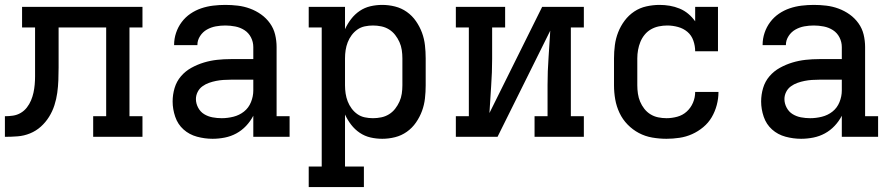

<svg xmlns="http://www.w3.org/2000/svg" viewBox="-20 -558 3640 783"><path d="M0 0V-84Q17 -84 33.5 -86.5Q50 -89 64.5 -97.5Q79 -106 89.5 -119.5Q100 -133 106.5 -148.5Q113 -164 116.5 -180Q120 -196 121.5 -213Q123 -230 123 -246.5Q123 -263 123 -280V-281Q123 -282 123 -282Q123 -282 123 -283V-446H70V-530H561V-446H508V-84H561V0H360V-84H413V-446H219V-283Q219 -257 218 -231Q217 -205 213.5 -179.5Q210 -154 202 -129Q194 -104 180 -81.5Q166 -59 146.5 -41.5Q127 -24 102.5 -14Q78 -4 52 -2Q26 0 0 0Z M847 8Q815 8 783.5 -0.5Q752 -9 728.5 -30Q705 -51 694.5 -82Q684 -113 684 -144Q684 -172 692 -199Q700 -226 718 -247Q736 -268 760.5 -281.5Q785 -295 811.5 -303Q838 -311 865.5 -314Q893 -317 921 -317H1013V-366Q1013 -387 1003.5 -405.5Q994 -424 977 -435Q960 -446 939.5 -450Q919 -454 899 -454Q879 -454 860 -450.5Q841 -447 824 -437.5Q807 -428 796 -411Q785 -394 785 -375Q785 -374 785 -374Q785 -374 785 -374H690Q690 -375 690 -375Q690 -375 690 -375Q690 -400 698 -424Q706 -448 721 -468Q736 -488 756.5 -502Q777 -516 800.5 -524Q824 -532 849 -535Q874 -538 899 -538Q924 -538 949.5 -535Q975 -532 999.5 -523Q1024 -514 1045 -499Q1066 -484 1081 -463Q1096 -442 1102 -417Q1108 -392 1108 -366V-84H1161V0H1013V-86Q1001 -63 983.5 -44.5Q966 -26 944 -14Q922 -2 897 3Q872 8 847 8ZM884 -76Q908 -76 932 -82Q956 -88 975 -103Q994 -118 1003.5 -141.5Q1013 -165 1013 -189V-233H921Q906 -233 891 -232Q876 -231 861 -228Q846 -225 832 -220Q818 -215 805.5 -206Q793 -197 786 -183Q779 -169 779 -154Q779 -136 788 -119Q797 -102 812.5 -92.5Q828 -83 846.5 -79.5Q865 -76 884 -76Z M1239 205V121H1292V-446H1239V-530H1387V-439Q1397 -461 1412 -480.5Q1427 -500 1447 -513.5Q1467 -527 1490.5 -532.5Q1514 -538 1539 -538Q1565 -538 1591 -531.5Q1617 -525 1639 -509.5Q1661 -494 1676.5 -471.5Q1692 -449 1701 -424.5Q1710 -400 1713 -373.5Q1716 -347 1716 -320V-210Q1716 -183 1713 -156.5Q1710 -130 1701 -105.5Q1692 -81 1676.5 -58.5Q1661 -36 1639 -20.5Q1617 -5 1591 1.5Q1565 8 1539 8Q1514 8 1490.5 2.5Q1467 -3 1447 -16.5Q1427 -30 1412 -49.5Q1397 -69 1387 -91V121H1464V205ZM1501 -76Q1518 -76 1535 -79.5Q1552 -83 1566.5 -92Q1581 -101 1591.5 -114.5Q1602 -128 1609 -143.5Q1616 -159 1618.5 -176Q1621 -193 1621 -210V-320Q1621 -337 1618.5 -354Q1616 -371 1609 -386.5Q1602 -402 1591.5 -415.5Q1581 -429 1566.5 -438Q1552 -447 1535 -450.5Q1518 -454 1501 -454Q1484 -454 1467.5 -450.5Q1451 -447 1437.5 -437.5Q1424 -428 1414 -414.5Q1404 -401 1398 -385.5Q1392 -370 1389.5 -353.5Q1387 -337 1387 -320V-210Q1387 -193 1389.5 -176.5Q1392 -160 1398 -144.5Q1404 -129 1414 -115.5Q1424 -102 1437.5 -92.5Q1451 -83 1467.5 -79.5Q1484 -76 1501 -76Z M1839 0V-84H1892V-446H1839V-530H2040V-446H1987V-318Q1987 -263 1983 -207.5Q1979 -152 1976 -97L2191 -530H2361V-446H2308V-84H2361V0H2160V-84H2213V-212Q2213 -267 2217 -322.5Q2221 -378 2224 -433L2009 0Z M2698 8Q2669 8 2640 3Q2611 -2 2585.5 -15.5Q2560 -29 2539.5 -50Q2519 -71 2506.5 -97.5Q2494 -124 2489 -152.5Q2484 -181 2484 -210V-320Q2484 -347 2487.5 -374Q2491 -401 2501 -426.5Q2511 -452 2527.5 -474Q2544 -496 2566.5 -511Q2589 -526 2616 -532Q2643 -538 2670 -538Q2691 -538 2711.5 -534.5Q2732 -531 2751.5 -523Q2771 -515 2787 -501.5Q2803 -488 2815 -471V-530H2908V-349H2815Q2815 -371 2807.5 -392.5Q2800 -414 2783.5 -428Q2767 -442 2745 -448Q2723 -454 2701 -454Q2684 -454 2667 -450.5Q2650 -447 2635 -438.5Q2620 -430 2609 -416.5Q2598 -403 2591.5 -387Q2585 -371 2582 -354Q2579 -337 2579 -320V-210Q2579 -193 2581.5 -176Q2584 -159 2590.5 -143.5Q2597 -128 2607.5 -114.5Q2618 -101 2632.5 -92Q2647 -83 2664 -79.5Q2681 -76 2698 -76Q2720 -76 2742 -82Q2764 -88 2780.5 -103Q2797 -118 2806 -139Q2815 -160 2815 -183Q2815 -183 2815 -183Q2815 -183 2815 -183H2910Q2910 -183 2910 -182.5Q2910 -182 2910 -182Q2910 -156 2903 -129.5Q2896 -103 2882.5 -80Q2869 -57 2848 -39.5Q2827 -22 2802.5 -11Q2778 0 2751 4Q2724 8 2698 8Z M3247 8Q3215 8 3183.5 -0.5Q3152 -9 3128.5 -30Q3105 -51 3094.5 -82Q3084 -113 3084 -144Q3084 -172 3092 -199Q3100 -226 3118 -247Q3136 -268 3160.5 -281.5Q3185 -295 3211.5 -303Q3238 -311 3265.5 -314Q3293 -317 3321 -317H3413V-366Q3413 -387 3403.5 -405.5Q3394 -424 3377 -435Q3360 -446 3339.5 -450Q3319 -454 3299 -454Q3279 -454 3260 -450.5Q3241 -447 3224 -437.5Q3207 -428 3196 -411Q3185 -394 3185 -375Q3185 -374 3185 -374Q3185 -374 3185 -374H3090Q3090 -375 3090 -375Q3090 -375 3090 -375Q3090 -400 3098 -424Q3106 -448 3121 -468Q3136 -488 3156.5 -502Q3177 -516 3200.5 -524Q3224 -532 3249 -535Q3274 -538 3299 -538Q3324 -538 3349.5 -535Q3375 -532 3399.5 -523Q3424 -514 3445 -499Q3466 -484 3481 -463Q3496 -442 3502 -417Q3508 -392 3508 -366V-84H3561V0H3413V-86Q3401 -63 3383.5 -44.5Q3366 -26 3344 -14Q3322 -2 3297 3Q3272 8 3247 8ZM3284 -76Q3308 -76 3332 -82Q3356 -88 3375 -103Q3394 -118 3403.5 -141.5Q3413 -165 3413 -189V-233H3321Q3306 -233 3291 -232Q3276 -231 3261 -228Q3246 -225 3232 -220Q3218 -215 3205.5 -206Q3193 -197 3186 -183Q3179 -169 3179 -154Q3179 -136 3188 -119Q3197 -102 3212.5 -92.5Q3228 -83 3246.5 -79.5Q3265 -76 3284 -76Z"/></svg>

Font: Iosevka Curly Slab MdEx
Style: Regular
Weight: 500
Width: 7
Monospace: yes
Designer: Belleve Invis
Foundry: Belleve Invis
Version: Version 11.1.0; ttfautohint (v1.8.3)